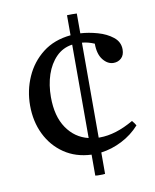

<svg xmlns="http://www.w3.org/2000/svg" viewBox="-81 -664 672 830"><g transform="rotate(-10 255.5 -249.0)"><path d="M291 104Q286 104 280.5 104Q275 104 270 103V11Q201 8 150.5 -26.5Q100 -61 72.5 -117.5Q45 -174 45 -244Q45 -310 71 -369Q97 -428 147 -467Q197 -506 270 -513V-601Q292 -602 313 -601V-514Q349 -512 388 -501Q427 -490 454 -468.5Q481 -447 481 -414Q481 -389 467 -376Q453 -363 433 -363Q407 -363 387 -388Q367 -413 367 -459Q353 -465 339.5 -468.5Q326 -472 313 -473V-56Q315 -56 318 -56Q388 -56 467 -102Q477 -91 483 -80Q450 -43 405 -20Q360 3 313 9V103Q307 104 301.5 104Q296 104 291 104ZM270 -62V-472Q228 -466 199 -436.5Q170 -407 155 -362.5Q140 -318 140 -264Q140 -180 175.5 -128Q211 -76 270 -62Z"/></g></svg>

Font: Tiro Devanagari Marathi
Style: Regular
Weight: 400
Designer: Devanagari: John Hudson & Fiona Ross. Latin: John Hudson.
Foundry: Tiro Typeworks Ltd.
Version: Version 1.52